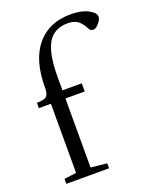

<svg xmlns="http://www.w3.org/2000/svg" viewBox="-137 -807 711 886"><g transform="rotate(-20 218.5 -364.5)"><path d="M33.2 0V-24.4L92.8 -32.2V-371.6H33.7V-397.9Q69.3 -397.9 81.1 -408.4Q92.8 -418.9 92.8 -452.6Q92.8 -585.4 152.3 -657Q211.9 -728.5 318.8 -728.5Q371.6 -728.5 404.3 -711.2Q437 -693.8 437 -674.3Q437 -661.1 421.9 -643.3Q406.7 -625.5 394 -625.5Q380.4 -625.5 373.5 -639.2Q368.2 -649.9 363.3 -657.2Q358.4 -664.6 348.9 -674.3Q339.4 -684.1 325 -689.2Q310.5 -694.3 292.5 -694.3Q224.1 -694.3 194.1 -642.6Q164.1 -590.8 164.1 -477.5V-411.6H258.8V-371.6H164.1V-32.7L243.2 -24.4V0Z"/></g></svg>

Font: Elstob 18pt
Style: Regular
Weight: 400
Designer: Peter S. Baker
Version: Version 1.015